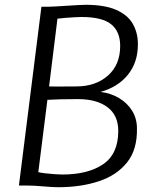

<svg xmlns="http://www.w3.org/2000/svg" viewBox="-20 -775 645 802"><path d="M224 7Q198.5 7 160 3.5Q121.5 0 93 0H59L153 -747H187Q194 -747 214.2 -748.2Q234.5 -749.5 259.8 -751Q285 -752.5 306.5 -753.8Q328 -755 337 -755Q416.5 -755 464.8 -734Q513 -713 534.5 -675.8Q556 -638.5 556 -590Q556 -514.5 514.5 -463Q473 -411.5 400 -391Q442.5 -386 477 -365.5Q511.5 -345 531.8 -312.5Q552 -280 552 -239Q554 -150.5 510.8 -96.5Q467.5 -42.5 392.5 -17.8Q317.5 7 224 7ZM185 -414Q195.5 -413.5 220 -413.5Q244.5 -413.5 299 -414Q379.5 -414 430.8 -459.2Q482 -504.5 482 -583Q482 -643 444.5 -673.5Q407 -704 320 -704Q310.5 -704 292.2 -703Q274 -702 254 -700.5Q234 -699 220 -697ZM240 -46Q347.5 -46 410.8 -89Q474 -132 474 -228Q474 -293.5 429 -327.2Q384 -361 306 -361Q229 -361 178 -358L140 -56Q148.5 -53.5 167.8 -51.2Q187 -49 207.5 -47.5Q228 -46 240 -46Z"/></svg>

Font: Merriweather Sans Light
Style: Italic
Weight: 300
Italic angle: -7.5°
Designer: Eben Sorkin
Foundry: Eben Sorkin
Version: Version 2.001; ttfautohint (v1.8.3)